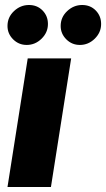

<svg xmlns="http://www.w3.org/2000/svg" viewBox="-20 -749 425 769"><path d="M10 0 91 -515H265L184 0ZM300 -569Q268 -569 245.5 -591.5Q223 -614 223 -645Q223 -680 249 -704.5Q275 -729 309 -729Q342 -729 363.5 -707Q385 -685 385 -653Q385 -619 359.5 -594Q334 -569 300 -569ZM87 -569Q55 -569 32.5 -591.5Q10 -614 10 -645Q10 -680 36 -704.5Q62 -729 96 -729Q129 -729 150.5 -707Q172 -685 172 -653Q172 -619 146.5 -594Q121 -569 87 -569Z"/></svg>

Font: MuseoModerno ExtraBold
Style: Italic
Weight: 800
Italic angle: -9°
Designer: Pablo Cosgaya, Héctor Gatti, Marcela Romero, and the Authors of The MuseoModerno Project.
Foundry: Omnibus-Type Team
Version: Version 1.003